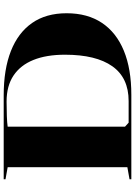

<svg xmlns="http://www.w3.org/2000/svg" viewBox="138 -886 748 1065"><g transform="rotate(-90 512.5 -354.0)"><path d="M515 -708Q660 -708 761.5 -668Q863 -628 917 -550.5Q971 -473 971 -359Q971 -243 917.5 -163Q864 -83 763 -41.5Q662 0 518 0H50V-10L117 -22V-686L50 -698V-708ZM481 -692Q437 -692 399.5 -690.5Q362 -689 342 -686V-35L364 -15H484Q613 -15 677 -105.5Q741 -196 741 -368Q741 -471 712 -543Q683 -615 625.5 -653.5Q568 -692 481 -692Z"/></g></svg>

Font: Kalnia SemiExpanded Medium
Style: Regular
Weight: 500
Width: 6
Designer: Frida Medrano
Foundry: Frida Medrano
Version: Version 1.105